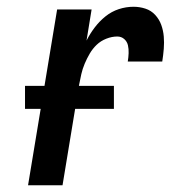

<svg xmlns="http://www.w3.org/2000/svg" viewBox="-20 -548 540 568"><path d="M63 0 149 -520H251L236 -428Q246 -448 260 -466.5Q274 -485 292 -499.5Q310 -514 331.5 -521Q353 -528 375 -528Q393 -528 410 -522.5Q427 -517 439 -504Q451 -491 457 -474.5Q463 -458 464.5 -440Q466 -422 464.5 -403.5Q463 -385 460 -366H358Q360 -378 360.5 -390.5Q361 -403 358.5 -414Q356 -425 347.5 -432.5Q339 -440 327 -440Q311 -440 294.5 -433.5Q278 -427 266 -415.5Q254 -404 245.5 -389.5Q237 -375 230.5 -359.5Q224 -344 220.5 -328.5Q217 -313 214 -297L165 0ZM54 -226V-294H317V-226Z"/></svg>

Font: Iosevka SS18 Semibold
Style: Italic
Weight: 600
Italic angle: -9°
Monospace: yes
Designer: Belleve Invis
Foundry: Belleve Invis
Version: Version 25.1.1; ttfautohint (v1.8.4)